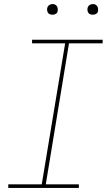

<svg xmlns="http://www.w3.org/2000/svg" viewBox="-20 -932 540 952"><path d="M21 0V-18H187L303 -717H139V-735H489V-717H322L207 -18H371V0ZM440 -859Q434 -859 428 -861Q422 -863 418.5 -868Q415 -873 414 -879Q413 -885 414 -891Q415 -896 417.5 -900Q420 -904 423.5 -906.5Q427 -909 431.5 -910.5Q436 -912 440 -912Q447 -912 452.5 -909.5Q458 -907 461.5 -902Q465 -897 466 -891Q467 -885 466 -879Q466 -874 463.5 -870Q461 -866 457 -863.5Q453 -861 449 -860Q445 -859 440 -859ZM240 -859Q234 -859 228 -861Q222 -863 218.5 -868Q215 -873 214 -879Q213 -885 214 -891Q215 -896 217.5 -900Q220 -904 223.5 -906.5Q227 -909 231.5 -910.5Q236 -912 240 -912Q247 -912 252.5 -909.5Q258 -907 261.5 -902Q265 -897 266 -891Q267 -885 266 -879Q266 -874 263.5 -870Q261 -866 257 -863.5Q253 -861 249 -860Q245 -859 240 -859Z"/></svg>

Font: Iosevka Curly Slab ThObl
Style: Regular
Weight: 100
Italic angle: -9°
Monospace: yes
Designer: Belleve Invis
Foundry: Belleve Invis
Version: Version 11.0.0; ttfautohint (v1.8.3)